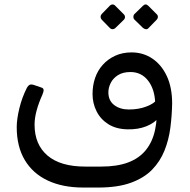

<svg xmlns="http://www.w3.org/2000/svg" viewBox="-20 -668 852 861"><path d="M353 173Q261 173 194 141.5Q127 110 91 49.5Q55 -11 55 -98Q55 -134 67 -183Q79 -232 101 -275Q106 -284 112.5 -287.5Q119 -291 132 -287L164 -276Q175 -273 175.5 -265Q176 -257 170 -243Q154 -208 144.5 -173.5Q135 -139 135 -109Q135 -20 193 29.5Q251 79 362 79H434Q505 79 554.5 60.5Q604 42 634 5Q664 -32 675.5 -86Q687 -140 682 -210L752 -205Q751 -150 744 -95.5Q737 -41 717.5 7.5Q698 56 662 93Q626 130 567 151.5Q508 173 421 173ZM676 -205Q674 -268 644 -306.5Q614 -345 565 -345Q531 -345 509 -331Q487 -317 476.5 -296Q466 -275 466 -254Q466 -217 492 -197Q518 -177 558 -177Q602 -177 637 -190.5Q672 -204 684 -222L694 -143Q674 -117 637 -102Q600 -87 552 -88Q501 -89 466 -111Q431 -133 413 -169Q395 -205 395 -246Q395 -285 406.5 -318.5Q418 -352 441 -377.5Q464 -403 496.5 -418Q529 -433 570 -433Q622 -433 663 -405.5Q704 -378 728 -327Q752 -276 752 -203ZM497 -542Q492 -537 485 -537Q478 -537 472 -543L436 -580Q431 -586 431 -592.5Q431 -599 436 -605L472 -642Q478 -648 485 -648Q492 -648 497 -642L534 -605Q540 -600 540.5 -592.5Q541 -585 535 -579ZM646 -542Q641 -536 634 -537Q627 -538 621 -543L583 -580Q578 -585 578 -592.5Q578 -600 583 -605L621 -642Q627 -648 633 -648Q639 -648 645 -642L682 -605Q688 -600 688 -592.5Q688 -585 682 -579Z"/></svg>

Font: RubikRegular
Style: Regular
Weight: 400
Designer: Hubert and Fischer
Foundry: Hubert and Fischer
Version: Version 2.300;gftools[0.9.30]